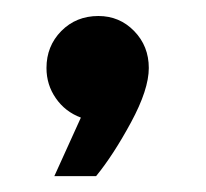

<svg xmlns="http://www.w3.org/2000/svg" viewBox="-20 -147 257 240"><path d="M81.1 0Q61.5 -7.3 49.8 -24.2Q38.1 -41 38.1 -62Q38.1 -89.4 56.6 -108.2Q75.2 -127 103 -127Q129.4 -127 147.7 -108.2Q166 -89.4 166 -62Q166 -35.2 143.8 5.9Q121.6 46.9 100.1 73.2H47.9Z"/></svg>

Font: Oakes Grotesk Medium
Style: Regular
Weight: 500
Designer: Samuel Oakes
Foundry: Samuel Oakes
Version: Version 1.000;PS 001.000;hotconv 1.0.88;makeotf.lib2.5.64775